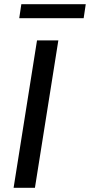

<svg xmlns="http://www.w3.org/2000/svg" viewBox="-20 -898 430 918"><path d="M45 0 157 -705H259L147 0ZM72 -811 82 -878H390L380 -811Z"/></svg>

Font: Nunito Sans 10pt SemiCondensed SemiBold
Style: Italic
Weight: 600
Width: 4
Italic angle: -9°
Designer: Vernon Adams
Foundry: Vernon Adams
Version: Version 3.101;gftools[0.9.27]